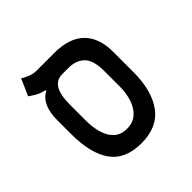

<svg xmlns="http://www.w3.org/2000/svg" viewBox="-162 -757 910 910"><g transform="rotate(-45 293.0 -301.5)"><path d="M287.6 9.3Q180.2 9.3 131.3 -59.1Q82.5 -127.4 82.5 -257.3V-350.6Q82.5 -405.3 99.6 -439.5Q116.7 -473.6 143.6 -484.4V-490.7Q118.7 -495.6 99.4 -506.3Q80.1 -517.1 64.9 -528.3L101.6 -611.8Q112.8 -604 134.5 -595Q156.2 -585.9 179.2 -585.9H298.3Q397.5 -585.9 448.2 -536.4Q499 -486.8 499 -393.1V-257.3Q499 -132.8 447.3 -61.8Q395.5 9.3 287.6 9.3ZM287.6 -87.9Q327.6 -87.9 353.5 -110.4Q379.4 -132.8 392.1 -170.7Q404.8 -208.5 404.8 -253.9V-358.9Q404.8 -429.7 375.7 -459Q346.7 -488.3 294.4 -488.3H254.9Q226.6 -488.3 210.7 -474.4Q194.8 -460.4 187.5 -438.7Q180.2 -417 178.5 -393.3Q176.8 -369.6 176.8 -349.6V-253.9Q176.8 -208.5 187.7 -170.7Q198.7 -132.8 223.1 -110.4Q247.6 -87.9 287.6 -87.9Z"/></g></svg>

Font: Cascadia Mono
Style: Regular
Weight: 400
Monospace: yes
Designer: Aaron Bell
Foundry: Saja Typeworks
Version: Version 2404.023